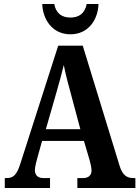

<svg xmlns="http://www.w3.org/2000/svg" viewBox="-20 -943 699 963"><path d="M333 -771C426 -771 472 -848 474 -923H415C405 -875 376 -855 333 -855C291 -855 261 -875 252 -923H192C194 -848 241 -771 333 -771ZM4 0H231V-50H197C169 -50 155 -65 155 -90C155 -107 163 -134 167 -150L191 -236H401L430 -138C434 -124 439 -102 439 -87C439 -62 421 -50 398 -50H368V0H659V-50H648C616 -50 594 -65 580 -111L395 -714H272L83 -125C64 -63 45 -50 14 -50H4ZM210 -295 264 -483C277 -527 290 -576 300 -617C308 -574 321 -525 334 -478L383 -295Z"/></svg>

Font: Noto Serif Tamil Condensed
Style: Bold Italic
Weight: 700
Width: 3
Italic angle: -12°
Designer: Indian Type Foundry, Tom Grace, and the Monotype Design Team
Foundry: Monotype Imaging Inc.
Version: Version 2.003